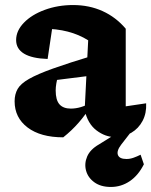

<svg xmlns="http://www.w3.org/2000/svg" viewBox="-20 -534 600 762"><path d="M437 10Q398 10 363 -16.5Q328 -43 316 -97L330 -374Q257 -420 152 -420Q138 -420 123.5 -418.5Q109 -417 95 -415L193 -461L169 -300Q107 -302 75.5 -321Q44 -340 44 -375Q44 -412 75 -444Q106 -476 158 -495Q210 -514 270 -514Q334 -514 387 -490Q440 -466 479 -420V-112L560 -124Q562 -85 546 -54.5Q530 -24 501 -7Q472 10 437 10ZM231 11Q141 11 89.5 -28Q38 -67 38 -132Q38 -160 50 -181Q62 -202 95.5 -221Q129 -240 190.5 -262Q252 -284 351 -314V-235L160 -211L210 -232Q206 -217 203.5 -202.5Q201 -188 201 -175Q201 -137 216 -120Q231 -103 261 -103Q281 -103 301 -109Q321 -115 343 -127V-116Q319 -78 292 -47Q265 -16 231 11ZM420 208Q380 208 354.5 189.5Q329 171 321.5 143Q314 115 326 87Q338 59 373 39L479 -27H513L461 40Q442 65 448 81Q454 97 482 97Q496 97 510 92Q524 87 538 80L551 118Q529 162 495 185Q461 208 420 208Z"/></svg>

Font: Piazzolla Thin Black
Style: Regular
Weight: 900
Version: Version 2.005